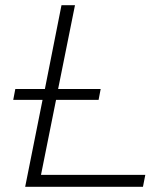

<svg xmlns="http://www.w3.org/2000/svg" viewBox="-20 -720 633 740"><path d="M77 0 144 -335H31L39 -377H153L217 -700H269L204 -377H368L360 -335H196L138 -46H540L531 0Z"/></svg>

Font: Montserrat Light
Style: Italic
Weight: 300
Italic angle: -11.3°
Designer: Julieta Ulanovsky
Foundry: Julieta Ulanovsky
Version: Version 9.000; ttfautohint (v1.8.4.7-5d5b)